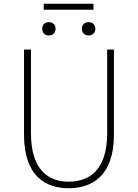

<svg xmlns="http://www.w3.org/2000/svg" viewBox="-20 -990 734 1023"><path d="M346 13C464 13 587 -47 587 -272V-726H551V-280C551 -81 453 -22 346 -22C241 -22 145 -81 145 -280V-726H108V-272C108 -47 228 13 346 13ZM240 -801C261 -801 276 -814 276 -837C276 -859 261 -872 240 -872C220 -872 205 -859 205 -837C205 -814 220 -801 240 -801ZM213 -938H478V-970H213ZM452 -801C472 -801 488 -814 488 -837C488 -859 472 -872 452 -872C432 -872 416 -859 416 -837C416 -814 432 -801 452 -801Z"/></svg>

Font: Noto Sans CJK HK Thin
Style: Regular
Weight: 100
Designer: Ryoko NISHIZUKA 西塚涼子 (kana, bopomofo & ideographs); Paul D. Hunt (Latin, Greek & Cyrillic); Sandoll Communications 산돌커뮤니
Foundry: Adobe
Version: Version 2.004;hotconv 1.0.118;makeotfexe 2.5.65603